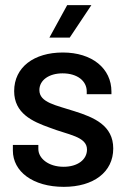

<svg xmlns="http://www.w3.org/2000/svg" viewBox="-20 -720 507 746"><path d="M228 6C343 6 420 -51 420 -143C420 -233 345 -264 269 -288C199 -311 133 -321 133 -370C133 -409 171 -435 223 -435C281 -435 317 -405 317 -365V-354H413V-364C413 -454 338 -516 224 -516C112 -516 35 -459 35 -366C35 -280 105 -248 173 -224C244 -196 318 -190 318 -139C318 -100 282 -72 227 -72C168 -72 129 -105 129 -141V-157H30V-135C30 -54 107 6 228 6ZM172 -574H251L335 -700H241Z"/></svg>

Font: Vanilla Cream DemiBold
Style: Regular
Weight: 600
Designer: Jeremy Tribby, Jinavaṁso
Foundry: Tribby Type
Version: Version 1.422;Glyphs 3.1.2 (3151)